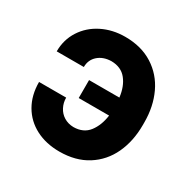

<svg xmlns="http://www.w3.org/2000/svg" viewBox="-129 -662 789 796"><g transform="rotate(30 265.5 -264.5)"><path d="M165 -344.7H35.2Q35.2 -400.4 63.7 -444.8Q92.3 -489.3 141.8 -514.2Q191.4 -539.1 252 -539.1Q329.1 -539.1 384.5 -503.9Q439.9 -468.8 468.5 -408Q497.1 -347.2 497.1 -271.5V-257.8Q497.1 -181.6 468.8 -120.8Q440.4 -60.1 385 -25.1Q329.6 9.8 252 9.8Q188 9.8 138.9 -15.6Q89.8 -41 62.5 -88.1Q35.2 -135.3 35.2 -198.2H165Q165 -173.8 175.8 -153.1Q186.5 -132.3 206.3 -120.1Q226.1 -107.9 252 -107.4Q299.3 -107.9 324.5 -140.4Q349.6 -172.9 356.4 -222.7H210.9V-308.6H356Q350.1 -358.9 324.7 -390.6Q299.3 -422.4 252 -422.9Q213.4 -421.9 189.2 -400.4Q165 -378.9 165 -344.7Z"/></g></svg>

Font: Pretendard JP
Style: Bold
Weight: 700
Designer: Base glyphs from Inter by Rasmus Andersson; Hangeul glyphs from Noto Sans CJK(Source Han Sans) by Jang Soo-young and Kan
Foundry: Kil Hyung-jin
Version: Version 1.309